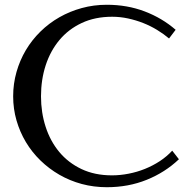

<svg xmlns="http://www.w3.org/2000/svg" viewBox="-20 -761 792 798"><path d="M423.8 -741.2Q508.8 -741.2 581.3 -713.6Q653.8 -686 710 -637.2L682.6 -601.1Q660.2 -620.1 632.8 -636.7Q605.5 -653.3 575.2 -665.3Q544.9 -677.2 512.2 -684.3Q479.5 -691.4 446.3 -691.4Q375 -691.4 319.8 -665.5Q264.6 -639.6 227.1 -594.7Q189.5 -549.8 169.9 -489.7Q150.4 -429.7 150.4 -360.8Q150.4 -293.5 169.7 -233.9Q189 -174.3 226.3 -129.4Q263.7 -84.5 318.8 -58.3Q374 -32.2 445.3 -32.2Q479.5 -32.2 514.6 -39.1Q549.8 -45.9 582.5 -59.1Q615.2 -72.3 644.3 -91.3Q673.3 -110.4 695.8 -134.8L723.6 -99.1Q666 -44.4 589.8 -13.7Q513.7 17.1 423.8 17.1Q369.6 17.1 319.8 3.7Q270 -9.8 226.8 -34.7Q183.6 -59.6 148.2 -94Q112.8 -128.4 87.6 -170.4Q62.5 -212.4 48.6 -260.5Q34.7 -308.6 34.7 -360.8Q34.7 -413.1 48.6 -461.9Q62.5 -510.7 87.6 -553Q112.8 -595.2 148.2 -629.9Q183.6 -664.6 226.8 -689.2Q270 -713.9 319.8 -727.5Q369.6 -741.2 423.8 -741.2Z"/></svg>

Font: Federo
Style: Regular
Weight: 400
Designer: Olexa M. Volochay | Cyreal.org
Foundry: Olexa M. Volochay | Cyreal.org
Version: Version 1.000